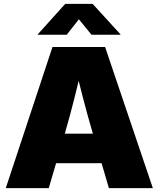

<svg xmlns="http://www.w3.org/2000/svg" viewBox="-20 -970 818 990"><path d="M9.8 0 250.5 -727.5H522L768.1 0H541.5L458.5 -282.2Q431.6 -374 407.2 -467.8Q382.8 -561.5 360.4 -658.7H410.6Q388.2 -561.5 364.7 -467.8Q341.3 -374 314.5 -282.2L231.4 0ZM189 -128.4V-280.8H589.4V-128.4ZM324.2 -791H174.8V-793L316.4 -950.2H457.5L601.1 -793V-791H451.7L386.7 -870.6Z"/></svg>

Font: Inter 24pt Black
Style: Regular
Weight: 900
Designer: Rasmus Andersson
Foundry: rsms
Version: Version 4.001;git-66647c0bb